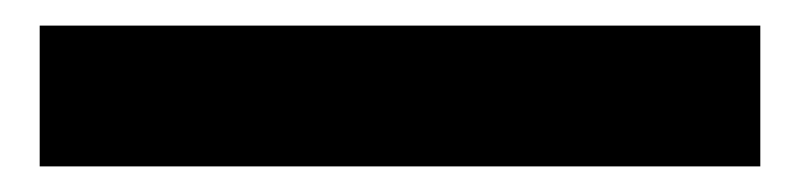

<svg xmlns="http://www.w3.org/2000/svg" viewBox="-20 -20 625 150"><path d="M11 0H574V110H11Z"/></svg>

Font: Secular One
Style: Regular
Weight: 400
Designer: Michal Sahar
Foundry: Hagilda
Version: Version 1.000